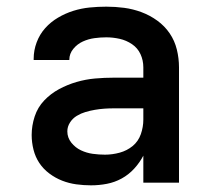

<svg xmlns="http://www.w3.org/2000/svg" viewBox="-20 -548 640 576"><path d="M253 8Q231 8 209 5Q187 2 166.5 -6Q146 -14 128 -27.5Q110 -41 98 -59Q86 -77 80.5 -99Q75 -121 75 -143Q75 -171 84 -198.5Q93 -226 112.5 -246.5Q132 -267 157 -280.5Q182 -294 209.5 -302Q237 -310 265 -312.5Q293 -315 322 -315H410V-346Q410 -367 401.5 -385.5Q393 -404 376 -415.5Q359 -427 339 -431.5Q319 -436 299 -436Q281 -436 263 -433.5Q245 -431 228.5 -423.5Q212 -416 200 -401.5Q188 -387 188 -369V-368H81V-372Q81 -397 90 -421Q99 -445 115.5 -463.5Q132 -482 154 -495Q176 -508 200 -515.5Q224 -523 249 -525.5Q274 -528 299 -528Q326 -528 352.5 -524.5Q379 -521 404.5 -511.5Q430 -502 452 -486Q474 -470 489 -448Q504 -426 510.5 -399.5Q517 -373 517 -346V0H410V-81Q399 -60 382.5 -42Q366 -24 345 -12.5Q324 -1 300.5 3.5Q277 8 253 8ZM295 -84Q317 -84 339 -90Q361 -96 378 -110Q395 -124 402.5 -145.5Q410 -167 410 -189V-223H322Q307 -223 293 -222Q279 -221 264.5 -218.5Q250 -216 236.5 -212Q223 -208 210.5 -200.5Q198 -193 190 -180.5Q182 -168 182 -154Q182 -135 194 -120Q206 -105 223 -97Q240 -89 258.5 -86.5Q277 -84 295 -84Z"/></svg>

Font: Iosevka Aile Semibold
Style: Regular
Weight: 600
Designer: Belleve Invis
Foundry: Belleve Invis
Version: Version 31.1.0; ttfautohint (v1.8.4)